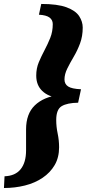

<svg xmlns="http://www.w3.org/2000/svg" viewBox="-68 -733 463 976"><path d="M-47.9 222.7 -44.9 163.1Q9.8 161.1 37.1 127Q64.5 92.8 64.5 31.2V-75.2Q64.5 -154.3 108.9 -197.3Q153.3 -240.2 231.4 -250L228.5 -236.3Q177.7 -241.2 147 -270.5Q116.2 -299.8 116.2 -348.6Q116.2 -385.7 129.4 -417Q142.6 -448.2 158.7 -478.5Q174.8 -508.8 187.5 -540.5Q200.2 -572.3 200.2 -610.4Q200.2 -631.8 183.6 -644Q167 -656.2 129.9 -658.2L141.6 -712.9Q224.6 -712.9 270.5 -695.8Q316.4 -678.7 334.5 -650.9Q352.5 -623 352.5 -592.8Q352.5 -548.8 338.9 -512.2Q325.2 -475.6 306.6 -444.3Q288.1 -413.1 273.9 -384.3Q259.8 -355.5 259.8 -329.1Q259.8 -305.7 278.3 -293.5Q296.9 -281.2 343.8 -279.3L329.1 -210.9Q273.4 -210 245.6 -193.4Q217.8 -176.8 217.8 -123Q217.8 -88.9 225.1 -54.2Q232.4 -19.5 232.4 15.6Q232.4 67.4 210 106Q187.5 144.5 148.4 170.9Q109.4 197.3 58.6 210Q7.8 222.7 -47.9 222.7Z"/></svg>

Font: Crimson Pro ExtraBold
Style: Italic
Weight: 800
Italic angle: -12°
Designer: Jacques Le Bailly
Foundry: Baron von Fonthausen
Version: Version 1.003